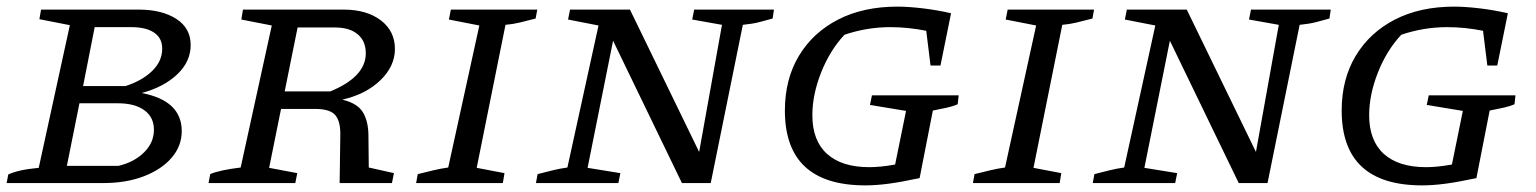

<svg xmlns="http://www.w3.org/2000/svg" viewBox="-20 -553 4641 580"><path d="M0 0 5 -26Q20 -33 42.5 -38Q65 -43 97 -46L191 -477L99 -495L104 -524H399Q469 -524 512.5 -496Q556 -468 556 -417Q556 -367 515.5 -328.5Q475 -290 408 -272Q529 -249 529 -157Q529 -112 498.5 -76.5Q468 -41 414.5 -20.5Q361 0 292 0ZM377 -471H266L231 -293H359Q409 -309 439.5 -338.5Q470 -368 470 -406Q470 -438 445.5 -454.5Q421 -471 377 -471ZM182 -52H338Q385 -63 415 -92.5Q445 -122 445 -161Q445 -199 416 -220Q387 -241 336 -241H220Z M610 0 615 -27Q642 -39 707 -47L801 -476L709 -494L714 -524H1018Q1088 -524 1130.5 -491.5Q1173 -459 1173 -405Q1173 -353 1129 -310.5Q1085 -268 1014 -252Q1060 -241 1076.5 -213.5Q1093 -186 1093 -142L1094 -47L1170 -30L1164 0H1006L1008 -144Q1009 -185 993.5 -204.5Q978 -224 931 -224H829L793 -46L878 -30L872 0ZM992 -470H879L840 -277H978Q1085 -321 1085 -392Q1085 -429 1060.5 -449.5Q1036 -470 992 -470Z M1237 0 1242 -27Q1266 -33 1289 -38.5Q1312 -44 1334 -47L1428 -476L1336 -494L1342 -524H1603L1598 -497Q1571 -490 1550.5 -485Q1530 -480 1507 -478L1420 -46L1504 -30L1499 0Z M2077 -524H2318L2314 -497Q2292 -491 2273 -486Q2254 -481 2224 -478L2127 0H2040L1832 -430L1755 -46L1854 -30L1848 0H1599L1604 -27Q1627 -33 1649.5 -38.5Q1672 -44 1694 -47L1788 -476L1696 -494L1702 -524H1883L2092 -94L2161 -478L2071 -494Z M2594 7Q2351 7 2351 -219Q2351 -314 2393.5 -384.5Q2436 -455 2512 -494Q2588 -533 2691 -533Q2723 -533 2766 -528Q2809 -523 2853 -513L2821 -355H2791L2778 -460Q2723 -471 2670 -471Q2633 -471 2598 -465Q2563 -459 2531 -448Q2487 -401 2460.5 -334Q2434 -267 2434 -205Q2434 -128 2478.5 -88Q2523 -48 2606 -48Q2640 -48 2684 -56L2717 -218L2608 -236L2614 -265H2876L2873 -238Q2859 -232 2841.5 -228Q2824 -224 2798 -219L2758 -15Q2702 -3 2664 2Q2626 7 2594 7Z M2919 0 2924 -27Q2948 -33 2971 -38.5Q2994 -44 3016 -47L3110 -476L3018 -494L3024 -524H3285L3280 -497Q3253 -490 3232.5 -485Q3212 -480 3189 -478L3102 -46L3186 -30L3181 0Z M3759 -524H4000L3996 -497Q3974 -491 3955 -486Q3936 -481 3906 -478L3809 0H3722L3514 -430L3437 -46L3536 -30L3530 0H3281L3286 -27Q3309 -33 3331.5 -38.5Q3354 -44 3376 -47L3470 -476L3378 -494L3384 -524H3565L3774 -94L3843 -478L3753 -494Z M4276 7Q4033 7 4033 -219Q4033 -314 4075.5 -384.5Q4118 -455 4194 -494Q4270 -533 4373 -533Q4405 -533 4448 -528Q4491 -523 4535 -513L4503 -355H4473L4460 -460Q4405 -471 4352 -471Q4315 -471 4280 -465Q4245 -459 4213 -448Q4169 -401 4142.5 -334Q4116 -267 4116 -205Q4116 -128 4160.5 -88Q4205 -48 4288 -48Q4322 -48 4366 -56L4399 -218L4290 -236L4296 -265H4558L4555 -238Q4541 -232 4523.5 -228Q4506 -224 4480 -219L4440 -15Q4384 -3 4346 2Q4308 7 4276 7Z"/></svg>

Font: Piazzolla SC
Style: Italic
Weight: 400
Italic angle: -11.3°
Designer: Juan Pablo del Peral
Foundry: Huerta Tipografica
Version: Version 1.330